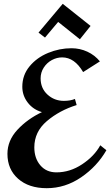

<svg xmlns="http://www.w3.org/2000/svg" viewBox="-20 -976 578 1007"><path d="M504 -654 416 -598Q371 -675 306 -675Q278 -675 252 -661Q226 -647 209.5 -621.5Q193 -596 193 -565Q193 -513 229 -480Q265 -447 315 -447Q349 -447 373 -457L382 -425Q292 -397 226 -341Q160 -285 160 -203Q160 -146 191.5 -109Q223 -72 276 -72Q347 -72 411 -114.5Q475 -157 506 -214L538 -188Q489 -103 405.5 -46Q322 11 225 11Q131 11 75 -38.5Q19 -88 19 -169Q19 -239 71.5 -295.5Q124 -352 200 -388Q154 -401 125.5 -438Q97 -475 97 -521Q97 -582 135 -628Q173 -674 232.5 -698.5Q292 -723 355 -723Q399 -723 438 -705Q477 -687 504 -654ZM455 -840 399 -770 285 -861 216 -779 182 -805 309 -956Z"/></svg>

Font: Amita
Style: Bold
Weight: 700
Designer: Eduardo Rodriguez Tunni, Modular Infotech, Brian J. Bonislawsky
Foundry: Eduardo Rodriguez Tunni, Modular Infotech, Brian J. Bonislawsky
Version: Version 1.003